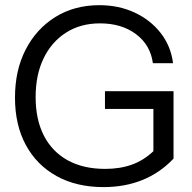

<svg xmlns="http://www.w3.org/2000/svg" viewBox="-20 -727 755 756"><path d="M393.3 -367.8V-298.1H584V-131.7C558.8 -107.8 530.7 -90.1 499.8 -78.9C468.8 -67.7 433.6 -62 394.2 -62C336.8 -62 287.6 -73.3 246.6 -95.8C205.7 -118.4 174.4 -150.9 152.7 -193.1C131.1 -235.4 120.3 -285.9 120.3 -344.6C120.3 -403.3 130.8 -454.3 151.8 -497.5C172.7 -540.8 202.3 -574.5 240.3 -598.7C278.4 -622.9 322.9 -635 373.9 -635C430.7 -635 478 -620.7 515.7 -592.4C553.5 -563.9 575.6 -525.9 582 -478.2H661.4C655.6 -523.4 639.3 -563 612.5 -597.2C585.7 -631.5 551.5 -658.3 509.9 -677.6C468.3 -697 422 -706.6 371 -706.6C305.8 -706.6 248.2 -691.1 198.2 -660.2C148.2 -629.2 109.2 -586.4 81.1 -531.9C53 -477.4 39 -414.3 39 -342.7C39 -271 53.2 -208.9 81.6 -156.3C110 -103.6 150.3 -62.9 202.6 -33.8C254.9 -4.8 316.5 9.7 387.5 9.7C443.6 9.7 494.8 0.4 540.9 -18.3C587 -37 627.9 -65.1 663.3 -102.5V-367.8Z"/></svg>

Font: Diatome
Style: Regular
Weight: 400
Designer: 15.100.17
Foundry: 15.100.17
Version: Version 1.008;Fontself Maker 3.5.8